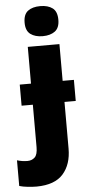

<svg xmlns="http://www.w3.org/2000/svg" viewBox="-120 -812 492 1088"><g transform="rotate(-5 125.5 -268.5)"><path d="M152 -606Q195 -606 221.5 -625.5Q248 -645 248 -691Q248 -738 222 -757.5Q196 -777 152 -777Q108 -777 82 -757.5Q56 -738 56 -691Q56 -645 82.5 -625.5Q109 -606 152 -606ZM242 41V-224H306V-344H242V-553H62V-344H-2V-224H62V17Q62 60 45.5 75.5Q29 91 4 91Q-25 91 -55 82V228Q-35 234 -7.5 237Q20 240 44 240Q147 239 194.5 185Q242 131 242 41Z"/></g></svg>

Font: Noto Sans UI SemiCondensed Black
Style: Regular
Weight: 900
Width: 4
Designer: Monotype Design Team
Foundry: Monotype Imaging Inc.
Version: 1.001